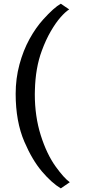

<svg xmlns="http://www.w3.org/2000/svg" viewBox="-20 -849 470 1053"><path d="M359.4 -797.4Q337.9 -783.7 311.8 -753.9Q285.6 -724.1 258.5 -677.5Q231.4 -630.9 209.5 -571.3Q174.3 -477.1 171.4 -353.5L170.9 -332.5Q170.9 -210.4 203.6 -106.9Q236.3 -3.4 285.6 64.9Q330.6 127.4 362.8 150.4L313.5 184.1Q264.2 154.8 210.4 91.8Q156.7 28.8 113.8 -71.3Q65.9 -182.6 65.9 -334.5Q65.9 -418.5 86.7 -495.4Q107.4 -572.3 141.6 -634.5Q175.8 -696.8 217.3 -742.7Q275.4 -807.1 313.5 -828.6Z"/></svg>

Font: Merriweather
Style: Regular
Weight: 400
Designer: Eben Sorkin
Foundry: Eben Sorkin
Version: Version 1.584; ttfautohint (v1.8.1)